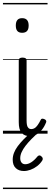

<svg xmlns="http://www.w3.org/2000/svg" viewBox="-20 -905 342 1300"><path d="M183 17Q165 17 150.5 11.5Q136 6 126 -6Q116 -18 111.5 -35.5Q107 -53 107 -78V-496Q107 -506 113.5 -510.5Q120 -515 132 -515Q146 -515 153 -510.5Q160 -506 160 -496V-90Q160 -72 162.5 -59Q165 -46 172.5 -38.5Q180 -31 193 -31Q204 -31 214.5 -37.5Q225 -44 235 -58Q245 -72 256 -94Q259 -101 265.5 -101.5Q272 -102 281 -98Q289 -95 292 -88.5Q295 -82 292 -76Q280 -46 263 -25.5Q246 -5 226 6Q206 17 183 17ZM130 -683Q108 -683 97.5 -695Q87 -707 87 -732Q87 -757 97.5 -769.5Q108 -782 130 -782Q152 -782 163 -769.5Q174 -757 174 -732Q174 -707 163 -695Q152 -683 130 -683ZM142 253Q108 253 87 233.5Q66 214 66 176Q66 153 74.5 130.5Q83 108 100 85Q117 62 141.5 37Q166 12 199 -16L239 -13V-8Q214 15 192 37.5Q170 60 153 82Q136 104 126.5 125Q117 146 117 166Q117 185 126 196Q135 207 151 207Q171 207 192 193.5Q213 180 233 155Q238 149 245 147.5Q252 146 258 152Q267 158 269 166Q271 174 266 182Q252 204 231 220Q210 236 186.5 244.5Q163 253 142 253ZM0 365H302V375H0ZM0 -20H302V0H0ZM0 -505H302V-500H0ZM0 -885H302V-875H0Z"/></svg>

Font: Playwrite GB S Guides
Style: Regular
Weight: 400
Designer: Veronika Burian, José Scaglione
Foundry: TypeTogether
Version: Version 1.003